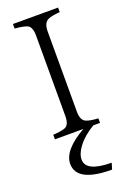

<svg xmlns="http://www.w3.org/2000/svg" viewBox="-182 -776 743 1103"><g transform="rotate(-20 189.5 -224.5)"><path d="M286.6 -9.8Q223.1 27.3 186.5 76.2Q155.8 117.2 155.8 152.3Q155.8 227.1 312.5 228L300.8 266.1Q85.9 266.1 85.9 153.3Q85.9 69.8 225.6 -9.8H51.8V-37.6Q105 -41 126 -49.8Q153.8 -61.5 153.8 -115.7V-606.9Q153.8 -658.7 128.9 -671.9Q106 -682.6 51.8 -687V-714.8H327.6V-687Q277.8 -683.6 256.8 -673.8Q224.6 -660.2 224.6 -606.9V-115.7Q224.6 -65.4 251.5 -51.8Q273.9 -40.5 327.6 -37.6V-9.8Z"/></g></svg>

Font: I.Ming
Style: Regular
Weight: 400
Designer: Ichiten Fonts Project
Version: Version 6.11; Dec 27, 2019